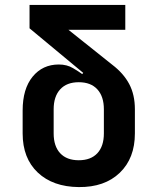

<svg xmlns="http://www.w3.org/2000/svg" viewBox="-20 -750 640 780"><path d="M300 10Q195 9 133.5 -49Q72 -107 72 -208V-301Q72 -389 112.5 -438.5Q153 -488 219 -488Q252 -488 277 -473Q302 -458 314 -449L318 -454L100 -635V-730H489V-629H258L436 -487Q482 -452 505 -408.5Q528 -365 528 -306V-208Q528 -107 466.5 -48Q405 11 300 10ZM300 -99Q349 -99 375.5 -127.5Q402 -156 402 -208V-306Q402 -358 375.5 -387Q349 -416 300 -416Q251 -416 224.5 -387Q198 -358 198 -306V-208Q198 -156 224.5 -127.5Q251 -99 300 -99Z"/></svg>

Font: NKDuy Mono
Style: Bold
Weight: 700
Monospace: yes
Designer: NKDuy
Foundry: NKDuy
Version: Version 2.251; ttfautohint (v1.8.4.7-5d5b)